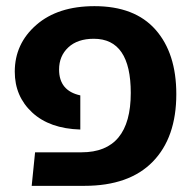

<svg xmlns="http://www.w3.org/2000/svg" viewBox="-20 -604 636 624"><path d="M83 0 94 -109H245Q405 -109 405 -302Q405 -478 285 -478Q232 -478 202 -450Q172 -422 172 -378Q172 -309 241 -294V-183Q141 -186 84.5 -238.5Q28 -291 28 -371Q28 -462 98 -523Q168 -584 287 -584Q418 -584 485.5 -507.5Q553 -431 553 -298Q553 -157 476.5 -78.5Q400 0 254 0Z"/></svg>

Font: FiraGO SemiBold
Style: Regular
Weight: 600
Designer: bBox Type
Foundry: bBox Type GmbH
Version: Version 1.001;PS 001.001;hotconv 1.0.88;makeotf.lib2.5.64775